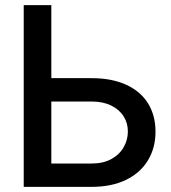

<svg xmlns="http://www.w3.org/2000/svg" viewBox="-20 -727 665 747"><path d="M585 -214.8Q585 -151.4 555.4 -102.8Q525.9 -54.2 470 -27.1Q414.1 0 336.9 0H72.3V-707H179.7V-422.9H336.9Q414.6 -422.9 470.5 -397.5Q526.4 -372.1 555.7 -325.2Q585 -278.3 585 -214.8ZM336.9 -90.8Q380.9 -90.8 412.6 -107.9Q444.3 -125 460.9 -153.8Q477.5 -182.6 477.5 -215.8Q477.5 -248 460.9 -274.4Q444.3 -300.8 412.6 -316.4Q380.9 -332 336.9 -332H179.7V-90.8Z"/></svg>

Font: Pretendard Std Medium
Style: Regular
Weight: 500
Designer: Base glyphs from Inter by Rasmus Andersson; Hangeul glyphs from Noto Sans CJK(Source Han Sans) by Jang Soo-young and Kan
Foundry: Kil Hyung-jin
Version: Version 1.309